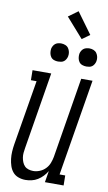

<svg xmlns="http://www.w3.org/2000/svg" viewBox="-123 -1240 734 1305"><g transform="rotate(10 244.0 -588.0)"><path d="M151 8Q126 8 102.5 -0.5Q79 -9 64 -27Q49 -45 41.5 -68Q34 -91 31 -115.5Q28 -140 29.5 -165.5Q31 -191 35 -216L110 -666H71L70 -735H199L112 -205Q109 -188 107.5 -171.5Q106 -155 108.5 -139Q111 -123 117 -108Q123 -93 133.5 -82Q144 -71 160 -66Q176 -61 193 -61Q215 -61 237.5 -70Q260 -79 277 -96.5Q294 -114 302.5 -136Q311 -158 315 -180L406 -735H484L374 -69H413L414 0H285L298 -79Q287 -60 271 -43Q255 -26 235.5 -14Q216 -2 194 3Q172 8 151 8ZM426 -823Q411 -823 397 -828Q383 -833 375 -844.5Q367 -856 364.5 -870.5Q362 -885 364 -900Q366 -910 371.5 -920Q377 -930 385.5 -936.5Q394 -943 405 -945.5Q416 -948 426 -948Q441 -948 454.5 -942.5Q468 -937 476 -925.5Q484 -914 487 -899.5Q490 -885 487 -870Q485 -860 479.5 -850Q474 -840 465.5 -833.5Q457 -827 446.5 -825Q436 -823 426 -823ZM230 -823Q215 -823 201.5 -828Q188 -833 180 -844.5Q172 -856 169.5 -870.5Q167 -885 169 -900Q171 -910 176.5 -920Q182 -930 190.5 -936.5Q199 -943 209.5 -945.5Q220 -948 230 -948Q245 -948 259 -942.5Q273 -937 281 -925.5Q289 -914 292 -899.5Q295 -885 292 -870Q290 -860 284.5 -850Q279 -840 270.5 -833.5Q262 -827 251 -825Q240 -823 230 -823ZM362 -1001 243 -1136 309 -1184 415 -1039Z"/></g></svg>

Font: Iosevka QP
Style: Italic
Weight: 400
Italic angle: -9°
Designer: Belleve Invis
Foundry: Belleve Invis
Version: Version 20.0.0; ttfautohint (v1.8.4)